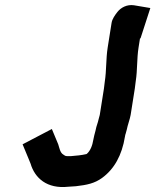

<svg xmlns="http://www.w3.org/2000/svg" viewBox="-20 -701 619 765"><path d="M397.4 -375C396.7 -366.3 395.6 -357.3 394.1 -348L377.5 -243C377 -239.7 370.8 -219.8 370.1 -215C367.7 -208.3 365.6 -201.7 363.9 -195C362.1 -183.7 358.8 -175.5 355.7 -162C354.6 -155.3 353.3 -149.3 351.8 -144C348.1 -120.8 339.9 -100.1 325.9 -88C325.3 -88 324.6 -87.7 323.8 -87C305.5 -82.6 282.9 -80.5 263.5 -79H246.5C239.9 -79 236.9 -82.1 232.5 -85C219.3 -92.2 216.5 -112.7 212 -126L186.6 -187L70 -126L95.3 -65C97.2 -60.3 99.4 -55 101.8 -49C118.8 8.6 166.9 52.3 252.2 43L282.5 41C326.4 35.9 356.9 29.8 387.3 7.5C434.4 -27 465.9 -81.5 477.9 -157C478.7 -162.3 479.6 -166 480.6 -168L485.5 -186C487.6 -199.2 498.2 -228.4 500.5 -243L517.1 -348C518.7 -358 520 -368 520.9 -378C527.9 -422.3 524.9 -466.6 532.1 -512L537.8 -548H539.8L579 -669L513.7 -680C485.5 -684.1 461.5 -670.6 448 -653.5C438.1 -641 427.1 -625.6 424.6 -610L409.1 -512C401.7 -465.1 404.7 -421.1 397.4 -375Z"/></svg>

Font: Tape
Style: It
Weight: 500
Foundry: Cannot Into Space Fonts
Version: Version 0.97